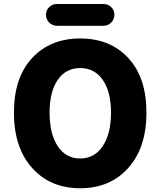

<svg xmlns="http://www.w3.org/2000/svg" viewBox="-20 -956 825 989"><path d="M51.8 -376Q51.8 -555.7 145 -656.7Q238.3 -757.8 393.1 -757.8Q547.9 -757.8 641.1 -656.7Q734.4 -555.7 734.4 -376Q734.4 -195.3 640.6 -90.8Q546.9 13.7 393.1 13.7Q239.3 13.7 145.5 -90.8Q51.8 -195.3 51.8 -376ZM551.8 -376Q551.8 -483.4 509.3 -544.4Q466.8 -605.5 393.1 -605.5Q319.3 -605.5 277.3 -544.4Q235.4 -483.4 235.4 -376Q235.4 -266.6 277.3 -203.1Q319.3 -139.6 393.1 -139.6Q466.8 -139.6 509.3 -203.6Q551.8 -267.6 551.8 -376ZM273.4 -823.2Q250 -823.2 233.4 -839.8Q216.8 -856.4 216.8 -879.9Q216.8 -903.3 233.4 -919.4Q250 -935.5 273.4 -935.5H512.7Q536.1 -935.5 552.7 -919.4Q569.3 -903.3 569.3 -879.9Q569.3 -856.4 552.7 -839.8Q536.1 -823.2 512.7 -823.2Z"/></svg>

Font: Gen Jyuu GothicX Heavy
Style: Bold
Weight: 900
Designer: [Source Han Sans]
Ryoko NISHIZUKA  (kana & ideographs); Paul D. Hunt (Latin, Greek & Cyrillic); Wenlong ZHANG  (bopomofo
Version: Version 1.002.20150607